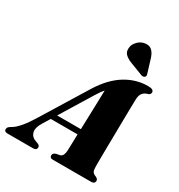

<svg xmlns="http://www.w3.org/2000/svg" viewBox="-260 -1083 1145 1226"><g transform="rotate(30 312.5 -469.5)"><path d="M137 -164.5Q109.5 -120 118 -89Q126.5 -58 163 -46.5L179 -40.5Q192.5 -33.5 192.5 -22Q192.5 0 165.5 0H-22.5Q-46.5 0 -46.5 -18.5Q-46.5 -27.5 -41 -34.2Q-35.5 -41 -18.5 -50.5Q4 -63 32.5 -96.5Q61 -130 89 -176L299 -517Q361.5 -616 439.2 -663.8Q517 -711.5 604 -711.5Q627.5 -711.5 637 -705.2Q646.5 -699 646.5 -689Q646.5 -675.5 632.5 -668.5Q606.5 -662.5 592.5 -645.8Q578.5 -629 578 -595.5Q577.5 -578 576.8 -539.2Q576 -500.5 575.2 -449.8Q574.5 -399 573.8 -345Q573 -291 572.2 -241.8Q571.5 -192.5 571.2 -156.5Q571 -120.5 571 -107Q571 -77.5 576 -64.8Q581 -52 607.5 -42Q621 -34 621 -22Q621 0 592.5 0H311.5Q298.5 0 293.8 -5.8Q289 -11.5 289 -19.5Q289 -35 310.5 -43L337.5 -48Q351.5 -52 357.8 -66Q364 -80 364.5 -99.5Q365 -116 366 -147.5Q367 -179 368 -219H170.5ZM337.5 -491.5 194.5 -258.5H369.5Q371 -308.5 372.8 -362.5Q374.5 -416.5 375.8 -465Q377 -513.5 378 -548.5Q370 -539.5 360.2 -525.8Q350.5 -512 337.5 -491.5ZM529 -877.5 560.5 -775Q562.5 -769 562.5 -763.5Q562.5 -758 557 -753.5Q552 -748.5 544.8 -748.2Q537.5 -748 532 -750L436 -787Q406 -798.5 388.2 -816.5Q370.5 -834.5 376 -867.5Q379 -890 400.8 -912.2Q422.5 -934.5 453 -938Q483 -941.5 501 -925Q519 -908.5 529 -877.5Z"/></g></svg>

Font: Fraunces 72pt Black
Style: Italic
Weight: 900
Italic angle: -16°
Version: Version 1.000;[b76b70a41]